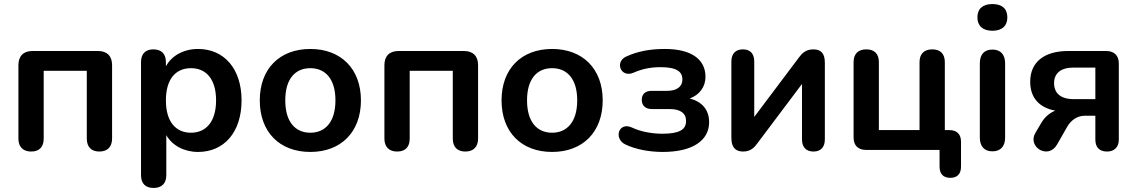

<svg xmlns="http://www.w3.org/2000/svg" viewBox="-20 -741 5621 949"><path d="M134 8C175 8 196 -15 196 -56V-391H409V-56C409 -15 431 8 471 8C511 8 534 -15 534 -56V-419C534 -464 509 -489 464 -489H141C96 -489 71 -464 71 -419V-56C71 -15 94 8 134 8Z M739 188C779 188 802 166 802 125V-73C831 -22 890 10 959 10C1088 10 1174 -88 1174 -245C1174 -402 1087 -499 959 -499C888 -499 828 -466 800 -413V-434C800 -475 778 -497 738 -497C699 -497 677 -475 677 -434V125C677 166 699 188 739 188ZM924 -85C849 -85 800 -139 800 -245C800 -351 849 -404 924 -404C998 -404 1048 -351 1048 -245C1048 -139 998 -85 924 -85Z M1514 10C1665 10 1764 -88 1764 -245C1764 -401 1665 -499 1514 -499C1362 -499 1264 -401 1264 -245C1264 -88 1362 10 1514 10ZM1514 -85C1439 -85 1390 -139 1390 -245C1390 -351 1439 -404 1514 -404C1588 -404 1638 -351 1638 -245C1638 -139 1588 -85 1514 -85Z M1943 8C1984 8 2005 -15 2005 -56V-391H2218V-56C2218 -15 2240 8 2280 8C2320 8 2343 -15 2343 -56V-419C2343 -464 2318 -489 2273 -489H1950C1905 -489 1880 -464 1880 -419V-56C1880 -15 1903 8 1943 8Z M2709 10C2860 10 2959 -88 2959 -245C2959 -401 2860 -499 2709 -499C2557 -499 2459 -401 2459 -245C2459 -88 2557 10 2709 10ZM2709 -85C2634 -85 2585 -139 2585 -245C2585 -351 2634 -404 2709 -404C2783 -404 2833 -351 2833 -245C2833 -139 2783 -85 2709 -85Z M3256 10C3404 10 3485 -47 3485 -137C3485 -198 3450 -239 3389 -254C3437 -272 3467 -311 3467 -361C3467 -448 3397 -499 3266 -499C3195 -499 3132 -488 3074 -461C3017 -434 3049 -354 3112 -382C3155 -401 3198 -409 3245 -409C3326 -409 3353 -386 3353 -348C3353 -312 3324 -292 3278 -292H3201C3170 -292 3152 -276 3152 -248C3152 -220 3170 -202 3201 -202H3290C3342 -202 3371 -182 3371 -143C3371 -100 3338 -80 3253 -80C3204 -80 3147 -90 3105 -110C3038 -142 3011 -56 3071 -27C3121 -3 3188 10 3256 10Z M3653 8C3691 8 3709 -13 3723 -32L3944 -326V-52C3944 -14 3964 8 4001 8C4037 8 4057 -14 4057 -52V-431C4057 -477 4038 -497 4000 -497C3962 -497 3943 -476 3929 -457L3708 -163V-437C3708 -476 3688 -497 3652 -497C3616 -497 3595 -476 3595 -437V-59C3595 -13 3615 8 3653 8Z M4677 138C4711 138 4730 119 4730 83V-41C4730 -78 4709 -98 4672 -98H4650V-434C4650 -475 4628 -497 4588 -497C4548 -497 4525 -475 4525 -434V-98H4324V-434C4324 -475 4302 -497 4262 -497C4222 -497 4199 -475 4199 -434V-62C4199 -22 4221 0 4261 0H4624V83C4624 119 4643 138 4677 138Z M4885 -589C4933 -589 4959 -613 4959 -655C4959 -698 4933 -721 4885 -721C4838 -721 4811 -698 4811 -655C4811 -613 4838 -589 4885 -589ZM4885 7C4926 7 4948 -18 4948 -61V-428C4948 -472 4925 -496 4885 -496C4845 -496 4823 -472 4823 -428V-61C4823 -18 4845 7 4885 7Z M5452 8C5487 8 5510 -13 5510 -51V-427C5510 -467 5487 -489 5447 -489H5261C5137 -489 5072 -431 5072 -337C5072 -258 5116 -209 5196 -194C5169 -184 5143 -161 5129 -137L5098 -85C5056 -15 5161 50 5205 -27L5254 -113C5272 -145 5303 -169 5342 -169H5394V-51C5394 -13 5414 8 5452 8ZM5287 -251C5222 -251 5190 -281 5190 -330C5190 -378 5222 -407 5287 -407H5394V-251Z"/></svg>

Font: Nunito
Style: Bold
Weight: 700
Designer: Vernon Adams
Foundry: Vernon Adams
Version: Version 3.602